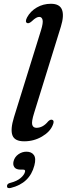

<svg xmlns="http://www.w3.org/2000/svg" viewBox="-20 -738 353 1017"><path d="M302.5 -597 161 -140.5Q146 -93 150.8 -77Q155.5 -61 173 -61Q207.5 -61 235.5 -95.5Q247 -106.5 256 -103.5Q270 -99 259.5 -75.5Q245.5 -40 202.5 -14.8Q159.5 10.5 108 10.5Q58 10.5 46 -20.8Q34 -52 54 -117L197 -577Q209.5 -617 205.5 -632.8Q201.5 -648.5 188 -648.5Q180 -648.5 170.8 -643.2Q161.5 -638 148 -625Q132.5 -611.5 123.5 -616Q111 -622 123.5 -646Q141.5 -679 175.2 -698.5Q209 -718 249.5 -718Q296 -718 308.2 -686.8Q320.5 -655.5 302.5 -597ZM89.5 160.5Q65 160.5 56 147.5Q47 134.5 52 115.5Q58 93 77.5 79.2Q97 65.5 120 65.5Q147 65.5 159.5 83.2Q172 101 162 138.5Q137.5 233 37 257.5Q17 262 17 248Q17 234.5 35 230.5Q70 221.5 89.2 205Q108.5 188.5 112.5 172Q115.5 160.5 103 160.5Z"/></svg>

Font: Fraunces 9pt S000
Style: Italic
Weight: 400
Italic angle: -16°
Version: Version 1.000; ttfautohint (v1.8.3)